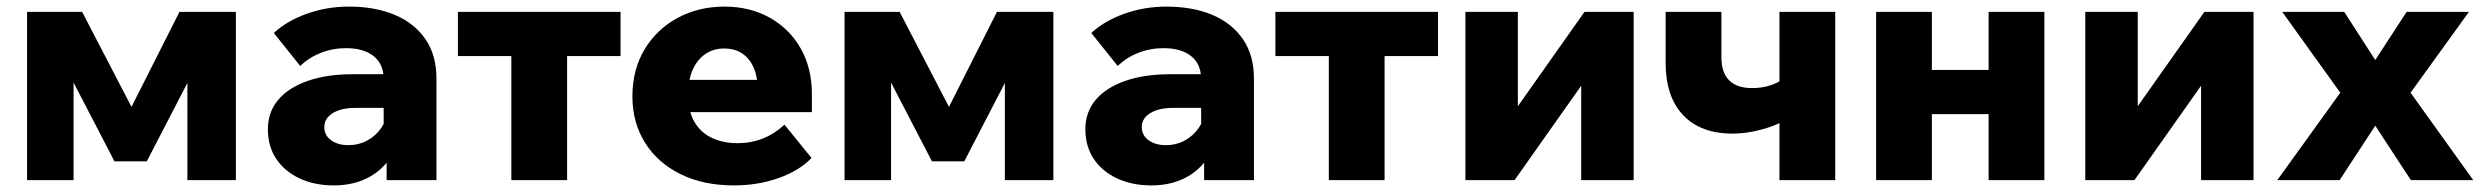

<svg xmlns="http://www.w3.org/2000/svg" viewBox="-20 -546 7527 582"><path d="M62 0V-510H229L390 -200L368 -201L524 -510H695V0H548V-454L598 -391L425 -57H327L153 -392L203 -445V0Z M1303 0H1152V-104L1143 -113V-305Q1143 -352 1112.5 -376Q1082 -400 1029 -400Q989 -400 953 -386Q917 -372 890 -346L810 -446Q850 -483 910.5 -504.5Q971 -526 1038 -526Q1117 -526 1176.5 -501Q1236 -476 1269.5 -427.5Q1303 -379 1303 -308ZM992 16Q933 16 887.5 -5.5Q842 -27 817 -65Q792 -103 792 -154Q792 -206 823 -243Q854 -280 912 -300.5Q970 -321 1049 -321H1157V-219H1059Q1014 -219 988.5 -203Q963 -187 963 -161Q963 -136 983.5 -121Q1004 -106 1036 -106Q1067 -106 1093 -120Q1119 -134 1135.5 -158Q1152 -182 1155 -212L1198 -194Q1198 -131 1172.5 -83.5Q1147 -36 1100.5 -10Q1054 16 992 16Z M1530 0V-449H1699V0ZM1368 -376V-510H1861V-376Z M2358 -168 2440 -67Q2402 -28 2339.5 -6Q2277 16 2205 16Q2112 16 2043 -18Q1974 -52 1935.5 -113Q1897 -174 1897 -254Q1897 -335 1934 -396.5Q1971 -458 2034.5 -492Q2098 -526 2176 -526Q2253 -526 2313 -492.5Q2373 -459 2407 -399.5Q2441 -340 2441 -261V-255H2277V-273Q2277 -312 2265 -340Q2253 -368 2230.5 -383.5Q2208 -399 2175 -399Q2143 -399 2118.5 -382.5Q2094 -366 2080 -335Q2066 -304 2066 -258Q2066 -209 2085 -176.5Q2104 -144 2138 -128Q2172 -112 2216 -112Q2297 -112 2358 -168ZM2441 -206H1998V-304H2424L2441 -260Z M2540 0V-510H2707L2868 -200L2846 -201L3002 -510H3173V0H3026V-454L3076 -391L2903 -57H2805L2631 -392L2681 -445V0Z M3781 0H3630V-104L3621 -113V-305Q3621 -352 3590.5 -376Q3560 -400 3507 -400Q3467 -400 3431 -386Q3395 -372 3368 -346L3288 -446Q3328 -483 3388.5 -504.5Q3449 -526 3516 -526Q3595 -526 3654.5 -501Q3714 -476 3747.5 -427.5Q3781 -379 3781 -308ZM3470 16Q3411 16 3365.5 -5.5Q3320 -27 3295 -65Q3270 -103 3270 -154Q3270 -206 3301 -243Q3332 -280 3390 -300.5Q3448 -321 3527 -321H3635V-219H3537Q3492 -219 3466.5 -203Q3441 -187 3441 -161Q3441 -136 3461.5 -121Q3482 -106 3514 -106Q3545 -106 3571 -120Q3597 -134 3613.5 -158Q3630 -182 3633 -212L3676 -194Q3676 -131 3650.5 -83.5Q3625 -36 3578.5 -10Q3532 16 3470 16Z M4008 0V-449H4177V0ZM3846 -376V-510H4339V-376Z M4422 0V-510H4581V-212L4574 -214L4783 -510H4932V0H4773V-298L4780 -296L4571 0Z M5232 -141Q5135 -141 5082 -197Q5029 -253 5029 -355V-510H5198V-372Q5198 -326 5221.5 -302.5Q5245 -279 5291 -279Q5342 -279 5380 -303L5398 -187Q5382 -175 5354.5 -164.5Q5327 -154 5294.5 -147.5Q5262 -141 5232 -141ZM5374 0V-510H5543V0Z M6008 0V-510H6177V0ZM5667 0V-510H5836V0ZM5746 -200V-334H6107V-200Z M6301 0V-510H6460V-212L6453 -214L6662 -510H6811V0H6652V-298L6659 -296L6450 0Z M7072 0H6883L7074 -265L6898 -510H7086L7180 -364L7275 -510H7464L7287 -265L7477 0H7288L7180 -165Z"/></svg>

Font: Wix Madefor Display ExtraBold
Style: Regular
Weight: 800
Designer: Dalton Maag Ltd
Foundry: Dalton Maag Ltd
Version: Version 3.100